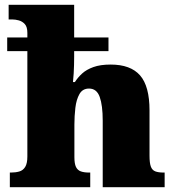

<svg xmlns="http://www.w3.org/2000/svg" viewBox="-20 -780 731 800"><path d="M21 0V-61H25Q45 -61 60.5 -65.5Q76 -70 85 -84.5Q94 -99 94 -128V-567H10V-624H94V-643Q94 -668 83.5 -679.5Q73 -691 58.5 -695Q44 -699 31 -699H16V-760H289V-624H432V-567H289V-544Q289 -527 288.5 -509Q288 -491 287 -473.5Q286 -456 284 -438H292Q304 -457 322 -473.5Q340 -490 369 -500.5Q398 -511 441 -511Q524 -511 563.5 -466Q603 -421 603 -320V-131Q603 -101 608.5 -86Q614 -71 627 -66Q640 -61 662 -61H666V0H408V-277Q408 -341 395.5 -376Q383 -411 351 -411Q324 -411 311 -388Q298 -365 294 -330.5Q290 -296 290 -261V-125Q290 -98 296.5 -84.5Q303 -71 316.5 -66Q330 -61 352 -61H356V0Z"/></svg>

Font: Noto Serif Tibetan Black
Style: Regular
Weight: 900
Version: Version 2.103